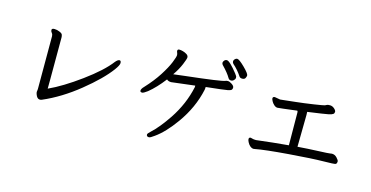

<svg xmlns="http://www.w3.org/2000/svg" viewBox="-82 -1187 3165 1639"><g transform="rotate(15 1500.0 -368.0)"><path d="M307.1 -16.1Q283.2 -16.1 270 -54.2Q266.1 -66.4 266.1 -73.2L269 -98.1V-565.9Q269 -582 259.5 -593Q250 -604 250 -616.2Q250 -631.3 273.9 -630.9Q293 -630.9 316.9 -621.8Q340.8 -612.8 345.5 -601.3Q350.1 -589.8 350.1 -575.2Q350.1 -253.4 349.6 -201.2Q349.1 -148.9 349.1 -124Q470.2 -179.2 623 -291Q775.9 -402.8 844.2 -493.2Q864.3 -517.1 878.9 -517.1Q893.1 -517.1 893.1 -495.1Q893.1 -476.1 860.8 -432.1Q787.6 -333 635.7 -210.4Q483.9 -87.9 326.2 -20Q318.4 -16.1 307.1 -16.1Z M1291 53.2Q1269 53.2 1269 34.2Q1269 25.4 1293.9 2.9Q1357.9 -55.2 1433.1 -167Q1525.9 -306.2 1559.1 -461.9V-475.1L1352.1 -450.2Q1327.1 -450.2 1313 -463.9Q1247.1 -377.9 1182.1 -325.2Q1148.9 -300.3 1136.2 -299.8Q1118.2 -299.8 1118.2 -313Q1118.2 -329.1 1140.1 -351.1Q1210 -426.3 1254.9 -496.6Q1299.8 -566.9 1320.8 -618.4Q1341.8 -669.9 1341.8 -687Q1339.8 -702.1 1336.4 -708.5Q1333 -714.8 1333 -722.2Q1333 -737.3 1350.1 -736.8Q1362.3 -736.8 1380.6 -731.9Q1398.9 -727.1 1415.5 -716.6Q1432.1 -706.1 1432.1 -689.9Q1432.1 -675.8 1411.1 -625.5Q1390.1 -575.2 1352.1 -520L1453.1 -532.2Q1768.1 -567.4 1797.9 -581.1Q1803.7 -585 1818.8 -585Q1834 -585 1855 -570.6Q1876 -556.2 1876 -542Q1876 -528.8 1869.4 -522Q1862.8 -515.1 1835.9 -509.5Q1809.1 -503.9 1647.9 -486.8V-479Q1647.9 -470.2 1646 -461.9Q1609.9 -295.9 1504.9 -149.9Q1419.9 -30.8 1336.9 27.8Q1303.2 53.2 1291 53.2ZM1841.8 -596.2Q1825.7 -596.2 1816.9 -610.8Q1794.9 -649.9 1741.2 -705.1Q1733.4 -712.9 1732.9 -724.1Q1732.9 -733.9 1741.9 -744.4Q1751 -754.9 1764.2 -754.9Q1789.1 -754.9 1860.8 -664.1Q1874 -647 1876 -642.1Q1877.9 -637.2 1877.9 -627.9Q1877.9 -618.2 1866.9 -607.2Q1856 -596.2 1841.8 -596.2ZM1931.2 -636.2Q1912.1 -636.2 1904.8 -647Q1868.7 -701.2 1826.2 -737.8Q1817.4 -745.6 1816.9 -758.8Q1816.9 -770 1826.4 -779.5Q1835.9 -789.1 1846.2 -789.1Q1864.3 -789.1 1914.6 -739.5Q1964.8 -689.9 1964.8 -672.9Q1964.8 -665 1958 -650.6Q1951.2 -636.2 1931.2 -636.2Z M2174.8 -82Q2144 -87.9 2124 -127Q2116.2 -143.1 2116.2 -151.9Q2116.2 -168 2131.8 -168Q2136.7 -168 2147 -164.1Q2157.2 -160.2 2180.2 -160.2Q2328.1 -178.2 2462.9 -189.9L2460.9 -479Q2460.9 -490.2 2456.1 -494.1Q2297.9 -474.1 2285.2 -474.1Q2270 -474.1 2254.4 -488Q2238.8 -502 2231 -518.1Q2223.1 -534.2 2223.1 -540Q2223.1 -556.2 2241.2 -556.2Q2275.4 -549.3 2289.1 -547.9Q2293 -547.9 2319.6 -551Q2346.2 -554.2 2420.2 -562Q2494.1 -569.8 2577.6 -582.5Q2661.1 -595.2 2671.6 -599.1Q2682.1 -603 2687.5 -606.9Q2692.9 -610.8 2713.9 -610.8Q2734.9 -610.8 2752.4 -595.5Q2770 -580.1 2770 -567.9Q2770 -554.7 2761 -547.4Q2752 -540 2721.9 -533.4Q2691.9 -526.9 2540 -505.9Q2541 -503.9 2541 -479L2537.1 -196.8Q2624 -203.6 2717.5 -207.3Q2811 -210.9 2819.6 -213.4Q2828.1 -215.8 2836.9 -215.8Q2862.8 -215.8 2881.8 -195.3Q2900.9 -174.8 2900.9 -165Q2900.9 -144 2888.9 -139.4Q2877 -134.8 2782 -133.8Q2687 -132.8 2480 -116.5Q2272.9 -100.1 2190.9 -84Q2182.6 -82 2174.8 -82Z"/></g></svg>

Font: LXGW WenKai Screen R
Style: Regular
Weight: 400
Designer: Fontworks Inc.
Version: Version 1.235;May 31, 2022